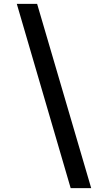

<svg xmlns="http://www.w3.org/2000/svg" viewBox="-20 -804 508 1001"><path d="M348.5 177 67.5 -784H173.5L455.5 177Z"/></svg>

Font: Merriweather 24pt Black
Style: Italic
Weight: 900
Italic angle: -7.8°
Designer: Eben Sorkin
Foundry: Eben Sorkin
Version: Version 2.101